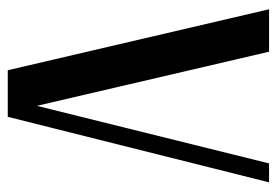

<svg xmlns="http://www.w3.org/2000/svg" viewBox="-132 -598 730 507"><g transform="rotate(90 233.5 -345.0)"><path d="M462 -690 289 0H166L5 -690H117L260 -77L412 -690Z"/></g></svg>

Font: Trochut
Style: Regular
Weight: 400
Designer: Andreu Balius
Foundry: Andreu Balius
Version: Version 1.001